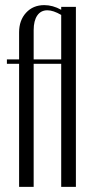

<svg xmlns="http://www.w3.org/2000/svg" viewBox="-20 -726 351 746"><path d="M6.8 -495.1H54.2V-600.1Q54.2 -647 81.3 -676.5Q108.4 -706.1 151.9 -706.1Q185.1 -706.1 217.8 -688V-699.2H274.9V0H217.8V-478H110.8V0H54.2V-478H6.8ZM110.8 -495.1H217.8V-668Q187 -686 164.1 -686Q138.7 -686 124.8 -665.8Q110.8 -645.5 110.8 -608.9Z"/></svg>

Font: Moniqa Narrow Heading
Style: Regular
Weight: 400
Width: 4
Designer: Rajesh Rajput
Foundry: Rajesh Rajput
Version: Version 1.000